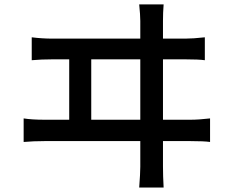

<svg xmlns="http://www.w3.org/2000/svg" viewBox="-20 -798 1040 860"><path d="M388.7 -261.7H608.4V-532.2H388.7ZM710 -261.7H834Q870.1 -261.7 920.9 -267.6V-162.1Q893.6 -166 834 -166H710V-52.7Q710 -9.8 712.9 42H603.5Q608.4 -22.5 608.4 -50.8V-166H178.7Q129.9 -166 85.9 -162.1V-267.6Q123 -261.7 178.7 -261.7H290V-532.2H214.8Q165 -532.2 122.1 -528.3V-630.9Q168.9 -625 214.8 -625H608.4V-704.1Q608.4 -729.5 603.5 -778.3H712.9Q710 -741.2 710 -704.1V-625H809.6Q844.7 -625 897.5 -630.9V-528.3Q870.1 -532.2 809.6 -532.2H710Z"/></svg>

Font: Gen Shin Gothic Medium
Style: Regular
Weight: 500
Designer: [Source Han Sans]
Ryoko NISHIZUKA  (kana & ideographs); Paul D. Hunt (Latin, Greek & Cyrillic); Wenlong ZHANG  (bopomofo
Version: Version 1.002.20150607